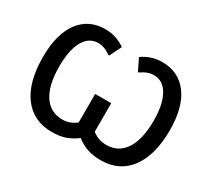

<svg xmlns="http://www.w3.org/2000/svg" viewBox="-140 -963 1330 1214"><g transform="rotate(30 524.5 -356.5)"><path d="M727.1 -625Q706.1 -625 684.6 -617.7Q663.1 -610.4 629.9 -588.9L586.9 -676.8Q653.3 -723.1 731 -723.1Q852.1 -723.1 919.9 -631.8Q987.8 -540.5 987.8 -374Q987.8 -192.4 913.1 -91.3Q838.4 9.8 703.1 9.8Q647.5 9.8 605 -4.4Q562.5 -18.6 523.9 -48.8Q481.9 -17.1 440.4 -3.7Q398.9 9.8 346.2 9.8Q210.4 9.8 135.7 -90.8Q61 -190.9 61 -374Q61 -540 128.4 -631.8Q196.3 -723.1 316.9 -723.1Q395.5 -723.1 461.9 -676.8L418 -588.9Q383.3 -611.3 363.3 -617.7Q342.8 -625 321.8 -625Q254.4 -625 217.3 -559.6Q180.2 -494.1 180.2 -373Q180.2 -238.3 228 -164.6Q276.4 -91.8 363.8 -91.8Q418.9 -91.8 463.9 -127.9V-335.9H581.1V-127.9Q625.5 -91.8 685.1 -91.8Q773.4 -91.8 821.3 -164.8Q869.1 -237.8 869.1 -373Q869.1 -492.7 831.5 -559.1Q793.9 -625 727.1 -625Z"/></g></svg>

Font: Open Sans
Style: SemiBold
Weight: 600
Foundry: Ascender Corporation
Version: Version 1.10